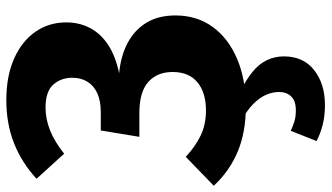

<svg xmlns="http://www.w3.org/2000/svg" viewBox="-234 -518 1008 583"><g transform="rotate(-90 269.5 -226.0)"><path d="M238.1 17Q159.2 17 100 -8.2Q40.8 -33.4 -2.5 -80.4L85.3 -165.5Q117.2 -135.8 150.6 -119.9Q184 -104.1 226.2 -104.1Q280.4 -104.1 311.7 -130.1Q342.9 -156.1 342.9 -205.2Q342.9 -252.8 312.3 -279.5Q281.8 -306.3 218.9 -306.3H146L165.3 -423.5H221.8Q254.9 -423.5 278 -433.9Q301.1 -444.3 313.2 -463.8Q325.4 -483.2 325.4 -510.2Q325.4 -544.2 304.6 -567.7Q283.8 -591.2 234.9 -591.2Q200 -591.2 165.5 -577.4Q130.9 -563.6 94.8 -534.7L18.7 -618.5Q67.5 -663.6 126.8 -687Q186.1 -710.3 256.8 -710.3Q331.2 -710.3 384 -686.5Q436.9 -662.7 465.2 -621.8Q493.5 -580.8 493.5 -528.1Q493.5 -488.8 476.5 -456.2Q459.5 -423.6 425.2 -401.1Q391 -378.6 339.2 -367.8Q393 -362.5 432.1 -341.4Q471.2 -320.3 492.9 -284.3Q514.6 -248.3 514.6 -196.8Q514.6 -131.3 479.5 -83.3Q444.4 -35.4 382 -9.2Q319.7 17 238.1 17ZM189.3 0 216.9 -24.4Q296.1 -1.1 343.2 37.2Q390.3 75.6 390.3 132.7Q390.3 191.5 348.7 224.3Q307 257.2 242.4 257.2Q209.6 257.2 182.4 250.3Q155.2 243.4 133.2 231.6L164.3 153.3Q175.7 158.7 190.4 163.7Q205.2 168.8 226.4 168.8Q255.4 168.8 268.8 154.5Q282.2 140.3 282.2 117.8Q282.2 98.9 273.9 79.1Q265.7 59.2 245.7 39.4Q225.7 19.5 189.3 0Z"/></g></svg>

Font: Fira Sans Variable
Style: Regular
Weight: 400
Designer: Carrois Corporate & Edenspiekermann AG
Foundry: Carrois Corporate GbR & Edenspiekermann AG
Version: Version 4.202